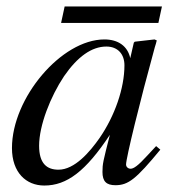

<svg xmlns="http://www.w3.org/2000/svg" viewBox="-20 -563 541 594"><path d="M365 -361C365 -290 335 -204 288 -136C258 -93 211 -38 161 -38C125 -38 101 -57 101 -112C101 -175 136 -264 178 -327C220 -388 264 -419 309 -419C344 -419 365 -396 365 -361ZM463 -111 436 -82C406 -49 393 -41 384 -41C376 -41 370 -47 370 -54C370 -74 412 -246 459 -417C462 -427 463 -429 465 -438L458 -441L397 -434L394 -431L383 -383C375 -420 346 -441 303 -441C170 -441 17 -260 17 -105C17 -29 61 11 117 11C187 11 245 -33 320 -146C299 -64 297 -56 297 -31C297 -2 309 10 337 10C377 10 401 -9 476 -100ZM481 -543H180L169 -492H470Z"/></svg>

Font: XITS
Style: Italic
Weight: 400
Italic angle: -16.33°
Designer: MicroPress Inc., with final additions and corrections provided by Coen Hoffman, Elsevier (retired)
Version: Version 1.302